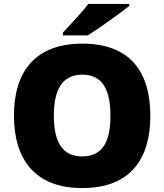

<svg xmlns="http://www.w3.org/2000/svg" viewBox="-20 -947 837 977"><path d="M638 -917V-927H429C396 -882 334 -818 300 -781V-767H427C481 -801 591 -879 638 -917ZM745 -358C745 -580 643 -725 399 -725C158 -725 51 -581 51 -359C51 -136 158 10 398 10C643 10 745 -137 745 -358ZM254 -358C254 -487 294 -567 399 -567C504 -567 542 -487 542 -358C542 -229 504 -151 398 -151C295 -151 254 -229 254 -358Z"/></svg>

Font: Noto Sans Arabic UI Bk
Style: Regular
Weight: 900
Designer: Monotype Design Team, Nadine Chahine and Nizar Qandah
Foundry: Monotype Imaging Inc.
Version: Version 2.010